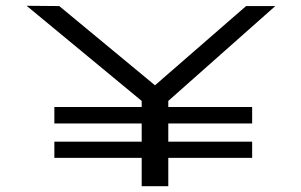

<svg xmlns="http://www.w3.org/2000/svg" viewBox="-20 -644 1040 664"><path d="M562 0V-98H852V-154H562V-217H852V-274H562V-295L932 -623H831L516 -349L185 -623L72 -624L470 -295V-274H168V-217H470V-154H168V-98H470V0Z"/></svg>

Font: Inconsolata UltraExpanded
Style: Regular
Weight: 400
Width: 9
Monospace: yes
Designer: Raph Levien, Cyreal, Brenton Simpson
Foundry: Raph Levien, Cyreal, Google
Version: Version 3.100